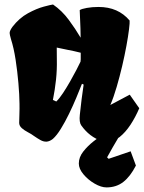

<svg xmlns="http://www.w3.org/2000/svg" viewBox="-20 -607 626 836"><path d="M447.3 10.3Q424.8 10.7 398.4 -3.2Q372.1 -17.1 352.1 -38.6Q342.8 -48.3 333.5 -61.5Q324.2 -74.7 327.6 -107.4Q331.5 -144.5 335.4 -175.3Q339.4 -206.1 344.2 -238.8L336.9 -242.2Q326.7 -216.3 312.3 -181.6Q297.9 -147 280.5 -111.3Q263.2 -75.7 245.1 -46.4Q227.1 -17.1 210 -2Q196.3 8.8 182.6 9.8Q169.4 10.3 156.2 2.9Q143.1 -4.4 128.4 -14.6Q116.7 -23.4 101.6 -31.2Q86.4 -39.1 75.2 -48.8Q64 -58.6 63.5 -71.3Q63.5 -81.5 64.5 -108.9Q65.4 -136.2 64.9 -155.8Q64.5 -194.3 60.1 -245.4Q55.7 -296.4 47.9 -347.4Q40 -398.4 27.8 -436.5Q22 -456.5 22 -463.4Q22 -473.1 34.2 -490.2Q64 -528.8 101.8 -549.3Q139.6 -569.8 170.7 -578.1Q201.7 -586.4 210.9 -587.4Q250 -560.5 279.5 -520.5Q309.1 -480.5 331.1 -442.9Q330.6 -486.3 328.9 -518.8Q327.1 -551.3 327.1 -563Q335 -568.4 357.9 -572.5Q380.9 -576.7 409.2 -576.7Q494.6 -576.7 544.4 -517.6Q545.4 -508.3 541.7 -478.8Q538.1 -449.2 530.5 -407.7Q522.9 -366.2 512 -319.6Q501 -272.9 488 -228.5Q475.1 -184.1 460.4 -149.9L544.9 -194.8L586.4 -135.7Q569.8 -96.7 548.1 -63.7Q526.4 -30.8 501 -10.5Q475.6 9.8 447.3 10.3ZM225.1 -165Q238.8 -178.2 254.4 -201.9Q270 -225.6 285.2 -252.2Q300.3 -278.8 312.5 -302.2Q324.7 -325.7 330.6 -338.4Q331.5 -348.1 331.5 -348.6Q331.5 -349.1 331.5 -353Q331.5 -356.9 331.5 -377.4Q302.2 -384.8 276.4 -389.6Q250.5 -394.5 227.1 -399.9L227.5 -347.7Q228.5 -303.2 223.9 -259.8Q219.2 -216.3 210.4 -171.9ZM443.8 209Q420.4 209 392.1 192.6Q363.8 176.3 343.5 152.1Q323.2 127.9 323.2 105Q323.2 77.6 342.3 53.2Q361.3 28.8 387.7 8.1Q414.1 -12.7 436 -27.3L528.3 -61.5Q517.1 -43.9 501.5 -17.8Q485.8 8.3 470.9 34.2Q456.1 60.1 446.3 78.1L453.1 84.5L548.8 51.8L571.8 113.8Q547.4 161.6 516.8 185.3Q486.3 209 443.8 209Z"/></svg>

Font: Fruktur
Style: Regular
Weight: 400
Designer: Viktoriya Grabowska, Eben Sorkin
Foundry: Viktoriya Grabowska
Version: Version 1.008; ttfautohint (v1.8.4.7-5d5b)